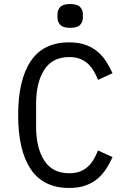

<svg xmlns="http://www.w3.org/2000/svg" viewBox="-20 -920 640 952"><path d="M70 -349Q70 -524 132.5 -617Q195 -710 323 -710Q371 -710 406 -697Q441 -684 466 -662Q491 -640 508 -612.5Q525 -585 538 -557L466 -524Q457 -547 445 -567.5Q433 -588 416.5 -603.5Q400 -619 377.5 -628Q355 -637 323 -637Q240 -637 199.5 -574Q159 -511 159 -406V-292Q159 -187 199.5 -124Q240 -61 323 -61Q355 -61 377.5 -70Q400 -79 416.5 -94.5Q433 -110 445 -130.5Q457 -151 466 -174L538 -141Q525 -112 508 -85Q491 -58 466 -36Q441 -14 406 -1Q371 12 323 12Q195 12 132.5 -81Q70 -174 70 -349ZM265 -833V-849Q265 -871 279 -885.5Q293 -900 328 -900Q363 -900 377 -885.5Q391 -871 391 -849V-833Q391 -811 377 -796.5Q363 -782 328 -782Q293 -782 279 -796.5Q265 -811 265 -833Z"/></svg>

Font: IBM Plaex Mono
Style: Regular
Weight: 400
Designer: Mike Abbink, Paul van der Laan, Pieter van Rosmalen
Foundry: Bold Monday
Version: Version 2.003